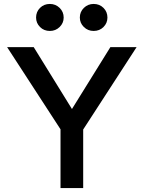

<svg xmlns="http://www.w3.org/2000/svg" viewBox="-20 -954 729 974"><path d="M402 0H287V-298L16 -715H151L358 -380H332L540 -715H673L402 -297ZM455 -797Q426 -797 405.5 -817Q385 -837 385 -865Q385 -894 405.5 -914Q426 -934 455 -934Q485 -934 505 -914Q525 -894 525 -865Q525 -837 505 -817Q485 -797 455 -797ZM233 -797Q203 -797 183 -817Q163 -837 163 -865Q163 -894 183 -914Q203 -934 233 -934Q262 -934 282.5 -914Q303 -894 303 -865Q303 -837 282.5 -817Q262 -797 233 -797Z"/></svg>

Font: Wix Madefor Display SemiBold
Style: Regular
Weight: 600
Designer: Dalton Maag Ltd
Foundry: Dalton Maag Ltd
Version: Version 3.100